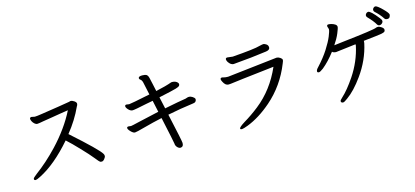

<svg xmlns="http://www.w3.org/2000/svg" viewBox="-68 -1316 4135 1914"><g transform="rotate(-15 2000.0 -359.5)"><path d="M130.9 6.8Q113.8 6.8 113.8 -7.8Q113.8 -19 153.8 -48.8Q272.9 -136.7 384.8 -254.9Q535.6 -415 619.1 -582Q590.3 -578.1 539.1 -569.6Q487.8 -561 439 -553Q390.1 -544.9 355.5 -539.6Q320.8 -534.2 312.5 -532Q304.2 -529.8 291 -529.8Q275.9 -529.8 262 -542.5Q248 -555.2 240.5 -570.6Q232.9 -585.9 232.9 -596.2Q232.9 -610.4 250 -611.8L284.2 -605Q305.2 -605 365 -614.5Q424.8 -624 534.9 -640.6Q645 -657.2 648.4 -659.2Q651.9 -661.1 668 -664.1Q686 -664.1 705.6 -650.1Q725.1 -636.2 725.1 -622.1Q725.1 -607.9 714.8 -594.2Q657.7 -468.3 563 -351.1Q822.8 -120.1 851.1 -68.8Q856.9 -59.1 856.9 -47.1Q856.9 -35.2 842.5 -17.6Q828.1 0 814.9 0Q803.7 0 796.4 -3.4Q789.1 -6.8 752.4 -53Q715.8 -99.1 642.1 -175.8Q573.2 -249 520 -296.9Q346.2 -96.7 181.2 -13.2Q142.1 6.8 130.9 6.8Z M1605 69.8Q1595.2 69.8 1583 60.1Q1559.1 40 1559.1 13.2Q1559.1 3.4 1501 -265.1Q1408.2 -245.1 1316.2 -220Q1224.1 -194.8 1210 -194.8Q1194.8 -194.8 1180.4 -207Q1166 -219.2 1155 -233.2Q1144 -247.1 1144 -256.8Q1144 -270 1162.1 -270L1187 -267.1Q1194.8 -267.1 1273.9 -286.1Q1353 -305.2 1485.8 -334L1460 -454.1Q1454.1 -454.1 1390.1 -440.9Q1265.1 -414.1 1242.2 -414.1Q1227.1 -414.1 1213.1 -425Q1199.2 -436 1190.2 -449Q1181.2 -461.9 1181.2 -470.2Q1181.2 -486.3 1198.2 -485.8L1225.1 -481.9Q1241.2 -481.9 1444.8 -523.9L1416 -657.2Q1409.2 -682.1 1394 -690.9Q1385.3 -696.8 1384.8 -707Q1384.8 -726.1 1423.8 -726.1Q1456.1 -726.1 1469.5 -716.6Q1482.9 -707 1489 -679.9Q1495.1 -652.8 1504.6 -610.4Q1514.2 -567.9 1520 -539.1Q1626 -562 1685.1 -584L1692.9 -585Q1721.7 -585 1739.3 -573Q1756.8 -561 1757.8 -546.9Q1757.8 -535.6 1750.5 -528.3Q1743.2 -521 1713.1 -511.5Q1683.1 -502 1534.2 -470.2L1561 -349.1Q1714.8 -379.9 1783.2 -390.1Q1790 -392.1 1799.1 -395.5Q1808.1 -398.9 1821.8 -398.9Q1835 -398.9 1854.5 -387Q1874 -375 1877.9 -360.8Q1877.9 -335 1856 -327.1L1840.8 -324.2Q1709 -307.1 1575.2 -279.8Q1639.2 7.3 1639.2 28.8Q1639.2 69.8 1605 69.8Z M2249 48.8Q2230 48.8 2230 39.1Q2230 24.9 2289.1 -12.2Q2371.1 -61 2446.8 -121.1Q2616.7 -254.9 2710.9 -470.2Q2666 -466.3 2388.2 -433.1Q2264.2 -418 2255.6 -416.5Q2247.1 -415 2232.9 -415Q2200.7 -415 2179.2 -459Q2170.4 -476.1 2169.9 -484.9Q2169.9 -498 2184.1 -500Q2193.8 -500 2207.5 -495.6Q2221.2 -491.2 2249 -491.2L2764.2 -549.8Q2781.2 -549.8 2800 -537.4Q2818.8 -524.9 2818.8 -513.2Q2818.8 -502 2814.9 -494.4Q2811 -486.8 2808.1 -477.1Q2726.1 -270 2562 -127Q2435.1 -17.1 2310.1 30.8Q2262.2 48.8 2249 48.8ZM2335 -599.1Q2306.2 -599.1 2282.2 -634.8Q2272.5 -649.9 2272 -663.1Q2272 -679.2 2290 -679.2L2345.2 -672.9Q2574.2 -689.9 2629.9 -707Q2662.1 -714.8 2672.1 -714.8Q2682.1 -714.8 2700.7 -702.9Q2719.2 -690.9 2719.2 -668Q2719.2 -642.1 2679.2 -636.2Q2531.7 -615.2 2335 -599.1Z M3291 53.2Q3269 53.2 3269 34.2Q3269 25.4 3293.9 2.9Q3357.9 -55.2 3433.1 -167Q3525.9 -306.2 3559.1 -461.9V-475.1L3352.1 -450.2Q3327.1 -450.2 3313 -463.9Q3247.1 -377.9 3182.1 -325.2Q3148.9 -300.3 3136.2 -299.8Q3118.2 -299.8 3118.2 -313Q3118.2 -329.1 3140.1 -351.1Q3210 -426.3 3254.9 -496.6Q3299.8 -566.9 3320.8 -618.4Q3341.8 -669.9 3341.8 -687Q3339.8 -702.1 3336.4 -708.5Q3333 -714.8 3333 -722.2Q3333 -737.3 3350.1 -736.8Q3362.3 -736.8 3380.6 -731.9Q3398.9 -727.1 3415.5 -716.6Q3432.1 -706.1 3432.1 -689.9Q3432.1 -675.8 3411.1 -625.5Q3390.1 -575.2 3352.1 -520L3453.1 -532.2Q3768.1 -567.4 3797.9 -581.1Q3803.7 -585 3818.8 -585Q3834 -585 3855 -570.6Q3876 -556.2 3876 -542Q3876 -528.8 3869.4 -522Q3862.8 -515.1 3835.9 -509.5Q3809.1 -503.9 3647.9 -486.8V-479Q3647.9 -470.2 3646 -461.9Q3609.9 -295.9 3504.9 -149.9Q3419.9 -30.8 3336.9 27.8Q3303.2 53.2 3291 53.2ZM3841.8 -596.2Q3825.7 -596.2 3816.9 -610.8Q3794.9 -649.9 3741.2 -705.1Q3733.4 -712.9 3732.9 -724.1Q3732.9 -733.9 3741.9 -744.4Q3751 -754.9 3764.2 -754.9Q3789.1 -754.9 3860.8 -664.1Q3874 -647 3876 -642.1Q3877.9 -637.2 3877.9 -627.9Q3877.9 -618.2 3866.9 -607.2Q3856 -596.2 3841.8 -596.2ZM3931.2 -636.2Q3912.1 -636.2 3904.8 -647Q3868.7 -701.2 3826.2 -737.8Q3817.4 -745.6 3816.9 -758.8Q3816.9 -770 3826.4 -779.5Q3835.9 -789.1 3846.2 -789.1Q3864.3 -789.1 3914.6 -739.5Q3964.8 -689.9 3964.8 -672.9Q3964.8 -665 3958 -650.6Q3951.2 -636.2 3931.2 -636.2Z"/></g></svg>

Font: LXGW WenKai Screen R
Style: Regular
Weight: 400
Designer: Fontworks Inc.
Version: Version 1.235;May 31, 2022